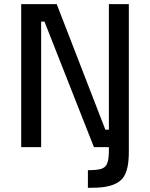

<svg xmlns="http://www.w3.org/2000/svg" viewBox="-20 -708 721 924"><path d="M403 111Q447 111 467.5 104.5Q488 98 496 78Q504 58 504 14V0H432L194 -604H178V0H82V-688H253L487 -84H504V-688H600V24Q600 108 574 145Q548 182 481 192Q454 196 403 196Z"/></svg>

Font: sheba-seeBold
Style: Regular
Weight: 600
Designer: Mohamed Galeb, the designers
Foundry: Kief Type Foundry
Version: Version 2.010; ttfautohint (v1.5.33-1714) -l 8 -r 50 -G 200 